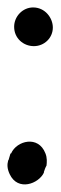

<svg xmlns="http://www.w3.org/2000/svg" viewBox="-20 -500 164 516"><path d="M2 -69C-1 -58 -1 -47 6 -32C28 15 84 -6 98 -36V-38C100 -44 102 -50 105 -55C106 -64 107 -76 102 -88C83 -137 25 -122 10 -88L8 -87L3 -70ZM18 -428C18 -397 43 -376 71 -376C99 -376 122 -398 122 -426C122 -452 101 -480 69 -480C41 -480 18 -456 18 -428Z"/></svg>

Font: Stray Cat
Style: ExBlkExt
Weight: 1000
Version: Version 1.0